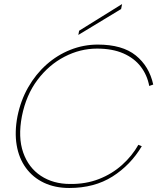

<svg xmlns="http://www.w3.org/2000/svg" viewBox="-20 -929 799 956"><path d="M67 -350Q83 -429 120.5 -494.5Q158 -560 211.5 -607.5Q265 -655 330.5 -681Q396 -707 467 -707Q589 -707 656 -653Q723 -599 743 -508L723 -501Q713 -555 681 -597Q649 -639 594.5 -663Q540 -687 463 -687Q379 -687 301 -646.5Q223 -606 166.5 -531Q110 -456 89 -350Q69 -245 95.5 -169.5Q122 -94 183.5 -53.5Q245 -13 329 -13Q407 -12 472.5 -37.5Q538 -63 588 -108Q638 -153 669 -208L686 -201Q630 -107 540 -50Q450 7 325 7Q254 7 199 -19Q144 -45 109 -93Q74 -141 63 -206.5Q52 -272 67 -350ZM588 -909 583 -884 370 -755 374 -776Z"/></svg>

Font: Albert Sans Thin
Style: Italic
Weight: 250
Italic angle: -11.25°
Designer: Andreas Rasmussen
Foundry: a.Foundry
Version: Version 1.025